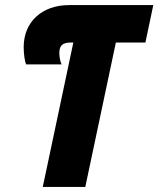

<svg xmlns="http://www.w3.org/2000/svg" viewBox="-20 -734 622 754"><path d="M148 0H315L435 -567H551L582 -714H251C147 -714 73 -650 73 -549C73 -524 77 -492 83 -481H222C216 -493 213 -512 213 -525C213 -555 225 -567 259 -567H268Z"/></svg>

Font: Noto Sans ExtraCondensed Black
Style: Italic
Weight: 900
Width: 2
Italic angle: -12°
Designer: Monotype Design Team
Foundry: Monotype Imaging Inc.
Version: Version 2.013